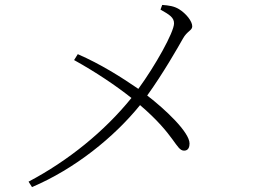

<svg xmlns="http://www.w3.org/2000/svg" viewBox="-20 -752 1040 780"><path d="M281 -508C371 -458 451 -404 514 -354C404 -218 257 -99 96 -14L110 8C284 -66 443 -194 549 -325C693 -202 695 -140 728 -140C746 -140 750 -156 750 -169C750 -215 651 -308 578 -364C643 -454 705 -563 723 -595C740 -626 761 -628 761 -645C761 -666 736 -697 707 -715C687 -727 666 -730 639 -732L632 -713C669 -692 687 -681 687 -657C687 -621 610 -484 542 -391C472 -439 390 -491 296 -532Z"/></svg>

Font: Noto Serif TC ExtraLight
Style: Regular
Weight: 200
Designer: Ryoko NISHIZUKA 西塚涼子 (kana & ideographs); Frank Grießhammer (Latin, Greek & Cyrillic); Wenlong ZHANG 张文龙 (bopomofo); San
Foundry: Adobe
Version: Version 2.001;hotconv 1.1.0;makeotfexe 2.6.0